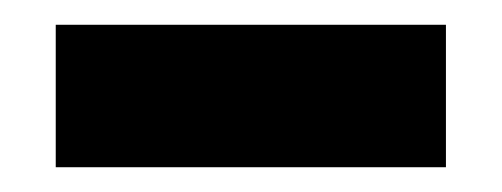

<svg xmlns="http://www.w3.org/2000/svg" viewBox="-20 -402 405 155"><path d="M340 -267H25V-382H340Z"/></svg>

Font: Open Sauce Two
Style: Bold
Weight: 700
Designer: Alfredo Marco Pradil
Foundry: Creative Sauce Fz LLC
Version: Version 1.477